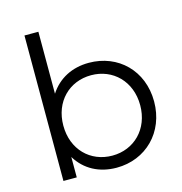

<svg xmlns="http://www.w3.org/2000/svg" viewBox="-110 -842 897 946"><g transform="rotate(-15 339.0 -368.5)"><path d="M99 0H167V-104C210 -33 282 5 370 5C519 5 632 -106 632 -263C632 -421 519 -530 370 -530C285 -530 214 -494 170 -426V-742H99ZM169 -263C169 -385 253 -468 365 -468C476 -468 561 -385 561 -263C561 -141 476 -58 365 -58C253 -58 169 -141 169 -263Z"/></g></svg>

Font: Malon Grotesk
Style: Regular
Weight: 400
Designer: Julieta Ulanovsky
Foundry: Julieta Ulanovsky
Version: Version 7.200